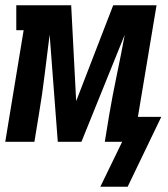

<svg xmlns="http://www.w3.org/2000/svg" viewBox="-24 -540 638 731"><path d="M358 171 441 0H375L392 -104Q405 -180 421 -256Q437 -332 451 -408L286 0H196L165 -408Q155 -332 146 -256Q137 -180 124 -104L107 0H-4L66 -425H38V-520H247L266 -155L407 -520H572L501 -95H590L462 171Z"/></svg>

Font: Iosevka QP
Style: Bold Italic
Weight: 700
Italic angle: -9°
Designer: Belleve Invis
Foundry: Belleve Invis
Version: Version 20.0.0; ttfautohint (v1.8.4)